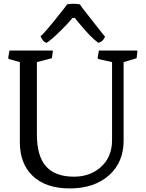

<svg xmlns="http://www.w3.org/2000/svg" viewBox="-20 -1002 788 1039"><path d="M87.4 -666 27.8 -682.6 24.4 -689 31.2 -728.5H263.7L266.1 -724.1L260.7 -687L179.7 -666V-273.4Q179.7 -157.2 229.2 -101.6Q278.8 -45.9 380.4 -45.9Q466.8 -45.9 525.4 -97.7Q586.4 -151.9 586.4 -243.7V-666L511.7 -682.6L508.3 -689L515.1 -728.5H721.2L723.6 -724.1L719.2 -687L648.9 -666V-240.2Q648.9 -124.5 570.3 -53.7Q490.2 17.6 357.9 17.6Q227.5 17.6 156.7 -50.3Q87.4 -116.7 87.4 -232.4ZM231.9 -770Q217.3 -775.4 210.7 -785.9Q204.1 -796.4 199.2 -805.2Q206.1 -811 219.2 -825.2Q256.8 -868.2 275.4 -891.6L331.1 -961.9Q340.8 -974.6 343.3 -978.5Q377.4 -984.9 412.1 -978.5Q416 -971.7 427.2 -957L535.2 -819.3Q545.4 -806.6 548.3 -803.7Q540 -783.7 525.9 -775.9Q520 -772.9 512.2 -770Q472.7 -798.3 411.6 -872.1L384.8 -904.8H372.6Q360.8 -890.6 343.3 -871.6L305.2 -833Q257.3 -785.6 231.9 -770Z"/></svg>

Font: Trykker
Style: Regular
Weight: 400
Designer: Magnus Gaarde
Foundry: Magnus Gaarde
Version: Version 1.001